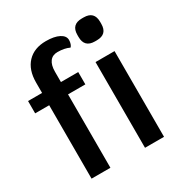

<svg xmlns="http://www.w3.org/2000/svg" viewBox="-184 -933 1010 1067"><g transform="rotate(-30 321.5 -399.0)"><path d="M372 -730Q372 -717 368 -705.5Q364 -694 358 -689Q327 -704 282 -704Q250 -704 233 -681.5Q216 -659 216 -616V-550H327V-471H216V0H95V-471H5V-550H95V-617Q95 -698 138 -743.5Q181 -789 257 -789Q310 -789 341 -773Q372 -757 372 -730ZM438 -550H560V0H438ZM426 -718V-731Q426 -798 493 -798H505Q572 -798 572 -731V-718Q572 -651 505 -651H493Q426 -651 426 -718Z"/></g></svg>

Font: Krub SemiBold
Style: Regular
Weight: 600
Version: Version 1.000; ttfautohint (v1.6)